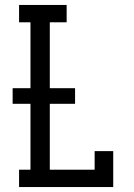

<svg xmlns="http://www.w3.org/2000/svg" viewBox="-20 -755 540 775"><path d="M57 0V-70H103V-336H31V-399H103V-665H57V-735H249V-665H181V-399H283V-336H181V-70H362V-145H437V0Z"/></svg>

Font: Iosevka Curly Slab
Style: Regular
Weight: 400
Monospace: yes
Designer: Belleve Invis
Foundry: Belleve Invis
Version: Version 22.1.2; ttfautohint (v1.8.4)